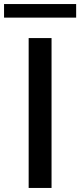

<svg xmlns="http://www.w3.org/2000/svg" viewBox="-50 -928 396 948"><path d="M91.5 0V-740H204.5V0ZM-30 -841V-908H326V-841Z"/></svg>

Font: Encode Sans Expanded Medium
Style: Regular
Weight: 500
Width: 7
Designer: Multiple Designers
Foundry: Impallari Type
Version: Version 2.000